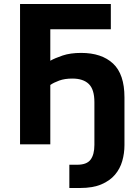

<svg xmlns="http://www.w3.org/2000/svg" viewBox="-20 -720 697 958"><path d="M80 -700H533V-574H231V-417Q254 -430 292.5 -443Q331 -456 385 -456Q487 -456 544 -403Q601 -350 601 -234V4Q601 45 590 83.5Q579 122 553.5 152Q528 182 485.5 200Q443 218 380 218H326V102H365Q413 102 432 76.5Q451 51 451 3V-210Q451 -274 423 -301Q395 -328 341 -328Q303 -328 275.5 -318Q248 -308 231 -296V0H80Z"/></svg>

Font: Golos Text DemiBold
Style: Regular
Weight: 600
Designer: A.Korolkova, Vitaly Kuzmin
Foundry: ParaType Ltd
Version: Version 2.002